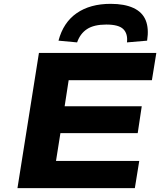

<svg xmlns="http://www.w3.org/2000/svg" viewBox="-20 -981 848 1001"><path d="M71 0 183 -705H795L772 -563H338L317 -427H719L698 -287H295L272 -142H706L683 0ZM382 -760 285 -769Q310 -864 380 -912.5Q450 -961 557 -961Q629 -961 675.5 -939.5Q722 -918 739.5 -875.5Q757 -833 747 -769L642 -760Q647 -805 623 -829Q599 -853 534 -853Q470 -853 434 -829.5Q398 -806 382 -760Z"/></svg>

Font: Nunito Sans 7pt Expanded ExtraBold
Style: Italic
Weight: 800
Width: 7
Italic angle: -9°
Designer: Vernon Adams
Foundry: Vernon Adams
Version: Version 3.101;gftools[0.9.27]